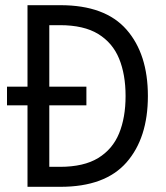

<svg xmlns="http://www.w3.org/2000/svg" viewBox="-20 -720 640 740"><path d="M86 0V-314H7V-386H86V-700H213Q385 -700 467.5 -606Q550 -512 550 -350Q550 -188 467.5 -94Q385 0 213 0ZM170 -77H211Q303 -77 358.5 -111Q414 -145 439 -206Q464 -267 464 -350Q464 -433 439 -494Q414 -555 358.5 -589Q303 -623 211 -623H170V-386H313V-314H170Z"/></svg>

Font: DM Mono
Style: Regular
Weight: 400
Designer: Colophon Foundry
Foundry: Colophon Foundry
Version: Version 1.000; ttfautohint (v1.8.2.53-6de2)